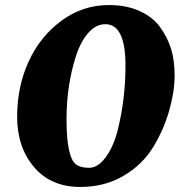

<svg xmlns="http://www.w3.org/2000/svg" viewBox="-20 -730 715 762"><path d="M299 12Q182 12 115 -67Q48 -146 48 -266Q48 -386 93.5 -485.5Q139 -585 223.5 -647.5Q308 -710 412 -710Q482 -710 534.5 -686Q587 -662 616 -621.5Q645 -581 659 -536Q673 -491 673 -429Q673 -367 651.5 -291Q630 -215 587.5 -145.5Q545 -76 470 -32Q395 12 299 12ZM281 -78Q299 -64 333.5 -64Q368 -64 398.5 -104.5Q429 -145 446 -209Q478 -335 478 -470Q478 -634 398 -634Q360 -634 329.5 -598.5Q299 -563 281 -506Q244 -390 244 -257Q244 -108 281 -78Z"/></svg>

Font: Oleo Script
Style: Bold
Weight: 700
Designer: Soytutype
Foundry: Soytutype
Version: Version 1.002